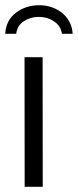

<svg xmlns="http://www.w3.org/2000/svg" viewBox="-26 -722 301 742"><path d="M36.6 -591.3C39.1 -612.3 48.8 -628.4 65.4 -639.6C82.5 -650.9 102.1 -656.7 124 -656.7C146 -656.7 166 -650.9 183.1 -639.2C200.2 -627.9 210.4 -611.8 213.4 -591.3H254.9C251 -663.1 187 -703.1 124 -701.7C90.3 -701.7 60.5 -691.9 35.2 -672.4C9.8 -653.3 -3.9 -626 -5.9 -591.3ZM139.2 0 138.7 -501H68.8L69.3 0Z"/></svg>

Font: Ride Light
Style: Regular
Weight: 300
Version: Version 3.000